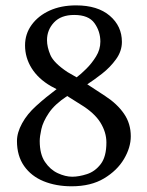

<svg xmlns="http://www.w3.org/2000/svg" viewBox="-20 -666 533 696"><path d="M421.9 -514.2Q421.9 -480.5 400.6 -451.2Q379.4 -421.9 350.3 -399.2Q321.3 -376.5 296.4 -360.4L361.3 -317.9Q404.8 -289.6 429.4 -253.9Q454.1 -218.3 454.1 -171.9Q454.1 -131.3 429.4 -89.6Q404.8 -47.9 357.2 -19.3Q309.6 9.3 239.7 9.3Q183.1 9.3 138.2 -9Q93.3 -27.3 67.4 -64.2Q41.5 -101.1 41.5 -154.8Q41.5 -185.1 60.1 -219Q78.6 -252.9 111.3 -282.2Q131.3 -300.3 148.2 -314Q165 -327.6 185.1 -342.8L164.1 -354Q118.7 -380.4 94.7 -418.7Q70.8 -457 70.8 -501.5Q70.8 -543 94.7 -575.9Q118.7 -608.9 159.9 -627.7Q201.2 -646.5 255.9 -646.5Q334 -646.5 377.9 -608.9Q421.9 -571.3 421.9 -514.2ZM241.7 -25.4Q266.1 -25.4 295.4 -34.9Q324.7 -44.4 345.2 -71.3Q365.7 -98.1 365.7 -149.4Q365.7 -186.5 344 -221.7Q322.3 -256.8 272.5 -287.1L223.6 -317.9Q178.2 -288.1 157 -256.3Q135.7 -224.6 129.9 -197.8Q124 -170.9 124 -154.8Q124 -106.9 143.1 -78.9Q162.1 -50.8 189.7 -38.1Q217.3 -25.4 241.7 -25.4ZM249 -611.8Q201.2 -611.8 175.8 -584.7Q150.4 -557.6 150.4 -520.5Q150.4 -495.6 162.6 -466.8Q174.8 -438 224.6 -404.8L257.8 -385.7Q272.5 -396.5 292.5 -416.3Q312.5 -436 328.1 -461.2Q343.8 -486.3 343.8 -515.1Q343.8 -552.2 322.5 -582Q301.3 -611.8 249 -611.8Z"/></svg>

Font: Kurinto Seri
Style: Regular
Weight: 400
Designer: Kurinto was developed by Clint Goss from a range of fonts that are compatible with the SIL Open Font License Version 1.1
Foundry: Clinton F. Goss
Version: Version 2.196; July 25, 2020